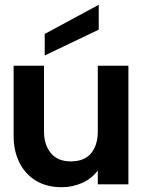

<svg xmlns="http://www.w3.org/2000/svg" viewBox="-20 -771 602 803"><path d="M239 12Q175 12 130 -15.5Q85 -43 61 -91.5Q37 -140 37 -202V-496H164V-221Q164 -166 192.5 -131Q221 -96 276 -96Q333 -96 361 -130Q389 -164 389 -221V-496H517V0H389V-58Q364 -24 323.5 -6Q283 12 239 12ZM167 -539V-629L393 -751V-647Z"/></svg>

Font: Rethink Sans
Style: Bold
Weight: 700
Designer: The Rethink Sans project authors (Hans Thiessen). DM Sans designed by Colophon Foundry.
Foundry: Rethink Communications LLC
Version: Version 1.001